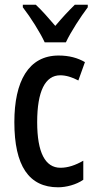

<svg xmlns="http://www.w3.org/2000/svg" viewBox="-20 -786 402 816"><path d="M170 -606H260C281 -651 323 -715 353 -755V-766H298C267 -735 248 -715 215 -676C186 -710 156 -744 132 -766H77V-755C111 -711 150 -649 170 -606ZM227 10C261 10 304 -1 334 -22V-103C301 -84 269 -73 237 -73C172 -73 138 -138 138 -267C138 -398 172 -466 236 -466C261 -466 286 -458 313 -444L341 -522C310 -540 274 -550 229 -550C101 -550 41 -440 41 -267C41 -81 103 10 227 10Z"/></svg>

Font: Noto Sans Arabic UI XCn Md
Style: Regular
Weight: 500
Width: 2
Designer: Monotype Design Team, Nadine Chahine and Nizar Qandah
Foundry: Monotype Imaging Inc.
Version: Version 2.010